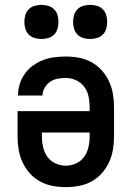

<svg xmlns="http://www.w3.org/2000/svg" viewBox="-20 -760 540 788"><path d="M250 8Q223 8 196 3Q169 -2 145 -15Q121 -28 102.5 -48.5Q84 -69 72.5 -94Q61 -119 56.5 -146Q52 -173 52 -200V-304H348V-320Q348 -342 343.5 -364Q339 -386 326 -403.5Q313 -421 292.5 -430.5Q272 -440 250 -440Q233 -440 216.5 -437Q200 -434 186 -424.5Q172 -415 163.5 -400Q155 -385 154 -368H54Q54 -392 61 -415Q68 -438 82 -457.5Q96 -477 115.5 -491Q135 -505 157 -513.5Q179 -522 203 -525Q227 -528 250 -528Q277 -528 304 -523Q331 -518 355 -505Q379 -492 397.5 -471.5Q416 -451 427.5 -426Q439 -401 443.5 -374Q448 -347 448 -320V-200Q448 -173 443.5 -146Q439 -119 427.5 -94Q416 -69 397.5 -48.5Q379 -28 355 -15Q331 -2 304 3Q277 8 250 8ZM250 -80Q272 -80 292.5 -89.5Q313 -99 325.5 -116.5Q338 -134 343 -156Q348 -178 348 -200V-216H152V-200Q152 -178 157 -156Q162 -134 174.5 -116.5Q187 -99 207.5 -89.5Q228 -80 250 -80ZM350 -600Q336 -600 322 -604Q308 -608 298 -618Q288 -628 284 -642Q280 -656 280 -670Q280 -684 284 -698Q288 -712 298 -722Q308 -732 322 -736Q336 -740 350 -740Q364 -740 378 -736Q392 -732 402 -722Q412 -712 416 -698Q420 -684 420 -670Q420 -656 416 -642Q412 -628 402 -618Q392 -608 378 -604Q364 -600 350 -600ZM150 -600Q136 -600 122 -604Q108 -608 98 -618Q88 -628 84 -642Q80 -656 80 -670Q80 -684 84 -698Q88 -712 98 -722Q108 -732 122 -736Q136 -740 150 -740Q164 -740 178 -736Q192 -732 202 -722Q212 -712 216 -698Q220 -684 220 -670Q220 -656 216 -642Q212 -628 202 -618Q192 -608 178 -604Q164 -600 150 -600Z"/></svg>

Font: Iosevka Term Curly Semibold
Style: Regular
Weight: 600
Designer: Belleve Invis
Foundry: Belleve Invis
Version: Version 32.3.0